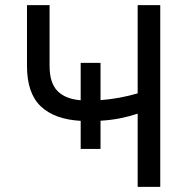

<svg xmlns="http://www.w3.org/2000/svg" viewBox="-20 -727 722 747"><path d="M371.1 -337.4Q443.8 -342.8 515.6 -363.8V-707H603.5V0H515.6V-284.7Q479 -272.9 445.3 -266.4Q411.6 -259.8 371.1 -257.3V-147.5H293.9V-256.8Q191.4 -262.7 138.2 -313.7Q85 -364.7 85 -470.7V-707H172.9V-470.7Q172.9 -404.3 203.6 -373Q234.4 -341.8 293.9 -336.9V-482.4H371.1Z"/></svg>

Font: Pretendard JP
Style: Regular
Weight: 400
Designer: Base glyphs from Inter by Rasmus Andersson; Hangeul glyphs from Noto Sans CJK(Source Han Sans) by Jang Soo-young and Kan
Foundry: Kil Hyung-jin
Version: Version 1.309